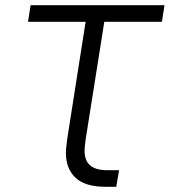

<svg xmlns="http://www.w3.org/2000/svg" viewBox="-20 -720 654 740"><path d="M388 0Q308 0 271 -35Q234 -70 234 -131Q234 -144 236 -158Q238 -172 239 -184L310 -636H88L98 -700H614L604 -636H382L310 -182Q309 -172 307.5 -160Q306 -148 306 -139Q306 -101 327.5 -82.5Q349 -64 394 -64H439L428 0Z"/></svg>

Font: MuseoModerno Thin Light
Style: Italic
Weight: 300
Italic angle: -9°
Version: Version 1.003